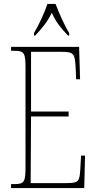

<svg xmlns="http://www.w3.org/2000/svg" viewBox="-20 -951 489 971"><path d="M152 -784V-771H158C194 -810 218 -838 242 -886C264 -838 287 -810 324 -771H330V-784C306 -822 278 -886 261 -931H220C205 -886 175 -822 152 -784ZM36 0H406L410 -164H390L386 -94C382 -33 379 -25 314 -25H135L137 -362H327V-387H137V-689H287C355 -689 359 -682 363 -600L365 -550H385L380 -714H36V-694H53C103 -694 109 -683 109 -606V-108C109 -31 103 -20 53 -20H36Z"/></svg>

Font: Noto Serif Bengali ExtraCondensed Thin
Style: Regular
Weight: 100
Width: 2
Designer: Juan Bruce, Universal Thirst, Indian Type Foundry and the Monotype Design Team.
Foundry: Monotype Imaging Inc.
Version: Version 2.003